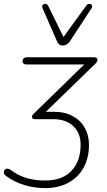

<svg xmlns="http://www.w3.org/2000/svg" viewBox="-53 -778 549 986"><path d="M-23 125Q-34 117 -33 105.5Q-32 94 -22 89.5Q-12 85 1 94Q41 124 84 136.5Q127 149 178 149Q267 149 314 99.5Q361 50 361 -36Q361 -94 323.5 -130Q286 -166 220 -166H125Q118 -166 114 -170Q110 -174 111 -180Q112 -186 117 -191L393 -460V-447H84Q73 -447 67 -452.5Q61 -458 63 -466Q66 -484 86 -484H430Q439 -484 444 -479Q449 -474 447 -466Q445 -458 436 -450L162 -184L160 -204H224Q280 -204 321 -181.5Q362 -159 383 -120.5Q404 -82 404 -34Q404 32 376.5 82.5Q349 133 298 160.5Q247 188 178 188Q125 188 72.5 172.5Q20 157 -23 125ZM240 -565 166 -735Q161 -746 166.5 -752.5Q172 -759 181 -758Q190 -757 195 -747L273 -588L390 -749Q396 -758 405.5 -758Q415 -758 419 -751Q423 -744 416 -734L306 -566Q299 -555 289 -549.5Q279 -544 269 -544Q249 -544 240 -565Z"/></svg>

Font: SN Pro Thin
Style: Italic
Weight: 200
Italic angle: -9°
Designer: Tobias Whetton
Foundry: Supernotes
Version: Version 1.003;Glyphs 3.3 (3324)